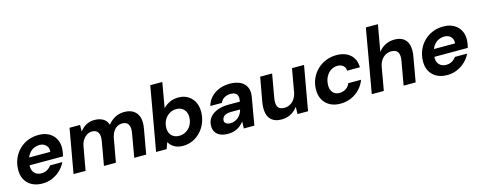

<svg xmlns="http://www.w3.org/2000/svg" viewBox="-31 -1391 5195 2080"><g transform="rotate(-15 2566.5 -351.5)"><path d="M258 12Q189 12 139 -15.5Q89 -43 63 -93Q37 -143 41 -211Q43 -272 66.5 -326Q90 -380 131 -421Q172 -462 227.5 -485Q283 -508 350 -508Q417 -508 465.5 -481Q514 -454 539 -406.5Q564 -359 561 -298Q560 -277 556 -255Q552 -233 547 -215H136L150 -298H427Q430 -330 418.5 -352.5Q407 -375 384.5 -387.5Q362 -400 332 -400Q297 -400 265.5 -384.5Q234 -369 211 -337.5Q188 -306 180 -259L175 -230Q168 -191 178.5 -161.5Q189 -132 214 -115Q239 -98 276 -98Q313 -98 341 -114.5Q369 -131 387 -157H524Q502 -109 461.5 -70.5Q421 -32 369.5 -10Q318 12 258 12Z M608 0 696 -496H814L813 -423H814Q843 -463 884 -485.5Q925 -508 977 -508Q1014 -508 1044 -498Q1074 -488 1094.5 -468Q1115 -448 1127 -416H1128Q1162 -459 1208.5 -483.5Q1255 -508 1311 -508Q1373 -508 1413.5 -481.5Q1454 -455 1470 -404Q1486 -353 1472 -278L1423 0H1289L1335 -266Q1346 -328 1326.5 -361Q1307 -394 1259 -394Q1229 -394 1203.5 -380Q1178 -366 1159.5 -338.5Q1141 -311 1132 -272L1083 0H949L996 -266Q1007 -328 987.5 -361Q968 -394 919 -394Q888 -394 861.5 -377.5Q835 -361 815.5 -330.5Q796 -300 789 -256L743 0Z M1833 12Q1796 12 1765.5 1.5Q1735 -9 1713.5 -28Q1692 -47 1679 -71H1678L1652 0H1534L1660 -715H1795L1746 -434Q1775 -465 1818 -486.5Q1861 -508 1919 -508Q1982 -508 2028 -478.5Q2074 -449 2097.5 -398Q2121 -347 2118 -282Q2115 -221 2092.5 -167.5Q2070 -114 2031.5 -73.5Q1993 -33 1942.5 -10.5Q1892 12 1833 12ZM1822 -104Q1865 -104 1900 -125Q1935 -146 1956 -182.5Q1977 -219 1979 -265Q1981 -301 1967.5 -330Q1954 -359 1928 -375.5Q1902 -392 1865 -392Q1821 -392 1786.5 -370.5Q1752 -349 1731 -312.5Q1710 -276 1708 -229Q1706 -192 1719.5 -164Q1733 -136 1759.5 -120Q1786 -104 1822 -104Z M2340 12Q2283 12 2247.5 -6Q2212 -24 2196 -55Q2180 -86 2182 -124Q2184 -175 2214 -212.5Q2244 -250 2298.5 -271Q2353 -292 2427 -292H2552Q2559 -329 2552.5 -352.5Q2546 -376 2526.5 -387.5Q2507 -399 2474 -399Q2436 -399 2405 -381.5Q2374 -364 2361 -329H2230Q2245 -384 2282.5 -424Q2320 -464 2374.5 -486Q2429 -508 2493 -508Q2565 -508 2612.5 -484Q2660 -460 2680.5 -414.5Q2701 -369 2689 -305L2636 0H2518L2520 -76H2519Q2503 -56 2484.5 -39.5Q2466 -23 2443.5 -11.5Q2421 0 2395.5 6Q2370 12 2340 12ZM2394 -92Q2420 -92 2443 -101.5Q2466 -111 2484 -127Q2502 -143 2514 -164Q2526 -185 2532 -209H2428Q2398 -209 2375.5 -201Q2353 -193 2341 -177.5Q2329 -162 2328 -142Q2327 -117 2345.5 -104.5Q2364 -92 2394 -92Z M2939 12Q2875 12 2836.5 -16.5Q2798 -45 2785.5 -96.5Q2773 -148 2784 -218L2834 -496H2968L2921 -230Q2911 -169 2928.5 -135.5Q2946 -102 3003 -102Q3037 -102 3066 -118Q3095 -134 3116 -164.5Q3137 -195 3145 -237L3191 -496H3326L3238 0H3120L3122 -80H3121Q3091 -38 3045 -13Q2999 12 2939 12Z M3600 12Q3531 12 3480.5 -16.5Q3430 -45 3404.5 -95.5Q3379 -146 3382 -213Q3384 -275 3408.5 -329Q3433 -383 3475 -423Q3517 -463 3572 -485.5Q3627 -508 3691 -508Q3788 -508 3845.5 -456.5Q3903 -405 3904 -315H3761Q3760 -352 3735 -372.5Q3710 -393 3671 -393Q3631 -393 3597.5 -371Q3564 -349 3543.5 -310.5Q3523 -272 3521 -223Q3519 -195 3525.5 -173Q3532 -151 3545 -135Q3558 -119 3577 -111Q3596 -103 3619 -103Q3646 -103 3669.5 -112Q3693 -121 3711 -139Q3729 -157 3738 -181H3881Q3860 -123 3818 -79.5Q3776 -36 3720.5 -12Q3665 12 3600 12Z M3953 0 4078 -715H4213L4161 -419H4162Q4193 -461 4239.5 -484.5Q4286 -508 4342 -508Q4403 -508 4441.5 -481.5Q4480 -455 4493.5 -404Q4507 -353 4494 -278L4445 0H4310L4357 -266Q4368 -328 4349 -361Q4330 -394 4276 -394Q4241 -394 4211.5 -377.5Q4182 -361 4161.5 -330.5Q4141 -300 4133 -256L4088 0Z M4798 12Q4729 12 4679 -15.5Q4629 -43 4603 -93Q4577 -143 4581 -211Q4583 -272 4606.5 -326Q4630 -380 4671 -421Q4712 -462 4767.5 -485Q4823 -508 4890 -508Q4957 -508 5005.5 -481Q5054 -454 5079 -406.5Q5104 -359 5101 -298Q5100 -277 5096 -255Q5092 -233 5087 -215H4676L4690 -298H4967Q4970 -330 4958.5 -352.5Q4947 -375 4924.5 -387.5Q4902 -400 4872 -400Q4837 -400 4805.5 -384.5Q4774 -369 4751 -337.5Q4728 -306 4720 -259L4715 -230Q4708 -191 4718.5 -161.5Q4729 -132 4754 -115Q4779 -98 4816 -98Q4853 -98 4881 -114.5Q4909 -131 4927 -157H5064Q5042 -109 5001.5 -70.5Q4961 -32 4909.5 -10Q4858 12 4798 12Z"/></g></svg>

Font: DM Sans 28pt
Style: Bold Italic
Weight: 700
Italic angle: -10°
Version: Version 4.004;gftools[0.9.30]